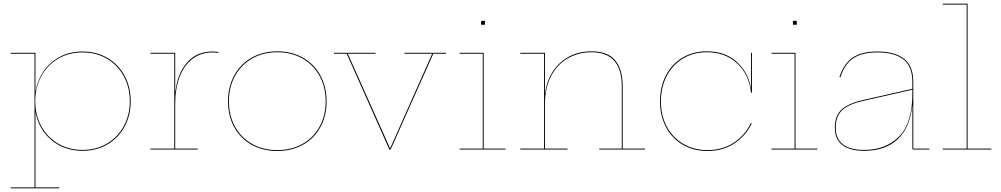

<svg xmlns="http://www.w3.org/2000/svg" viewBox="-20 -810 5420 1040"><path d="M688 -262Q688 -185 654.5 -123.5Q621 -62 561.5 -27.5Q502 7 427 7Q328 7 258.5 -51.5Q189 -110 172 -205V205H301V210H38V205H167V-519H38V-524H172V-315H173Q181 -370 213 -419.5Q245 -469 300 -500Q355 -531 427 -531Q502 -531 561.5 -496.5Q621 -462 654.5 -400.5Q688 -339 688 -262ZM683 -262Q683 -338 650 -398Q617 -458 559 -492Q501 -526 427 -526Q353 -526 295 -492Q237 -458 204 -398Q171 -338 171 -262Q171 -186 204 -126Q237 -66 295 -32Q353 2 427 2Q501 2 559 -32Q617 -66 650 -126Q683 -186 683 -262Z M1163 -528V-523Q1148 -526 1131 -526Q1070 -526 1024.5 -492.5Q979 -459 954 -396Q929 -333 929 -247V-5H1051V0H795V-5H924V-519H795V-524H929V-313H930Q941 -411 993 -471Q1045 -531 1131 -531Q1148 -531 1163 -528Z M1215 -261Q1215 -339 1248.5 -401Q1282 -463 1343 -497.5Q1404 -532 1482 -532Q1560 -532 1621 -497.5Q1682 -463 1715.5 -401Q1749 -339 1749 -261Q1749 -183 1715.5 -121.5Q1682 -60 1621 -26Q1560 8 1482 8Q1404 8 1343 -26Q1282 -60 1248.5 -121.5Q1215 -183 1215 -261ZM1744 -261Q1744 -338 1711 -398.5Q1678 -459 1618.5 -493Q1559 -527 1482 -527Q1405 -527 1345.5 -493Q1286 -459 1253 -398.5Q1220 -338 1220 -261Q1220 -184 1253 -124Q1286 -64 1345.5 -30.5Q1405 3 1482 3Q1559 3 1618.5 -30.5Q1678 -64 1711 -124Q1744 -184 1744 -261Z M2396 -524V-519H2327L2096 0H2089L1858 -519H1789V-524H2014V-519H1864L2093 -6L2321 -519H2171V-524Z M2718 -5V0H2470V-5H2595V-519H2470V-524H2600V-5ZM2607 -697V-676H2586V-697Z M3474 -5V0H3226V-5H3348V-342Q3348 -527 3184 -527Q3114 -527 3056.5 -494.5Q2999 -462 2965.5 -398.5Q2932 -335 2932 -246V-5H3054V0H2798V-5H2927V-519H2798V-524H2932V-307H2933Q2942 -373 2975.5 -424Q3009 -475 3062.5 -503.5Q3116 -532 3184 -532Q3272 -532 3312.5 -483Q3353 -434 3353 -342V-5Z M3560 -261Q3560 -184 3592 -124Q3624 -64 3681.5 -30.5Q3739 3 3813 3Q3892 3 3953 -36Q4014 -75 4047 -143L4052 -141Q4018 -72 3956 -32Q3894 8 3813 8Q3737 8 3678.5 -26Q3620 -60 3587.5 -121.5Q3555 -183 3555 -261Q3555 -340 3587 -401.5Q3619 -463 3676.5 -497.5Q3734 -532 3809 -532Q3906 -532 3969 -476.5Q4032 -421 4047 -335H4048V-524H4053V-308H4048Q4037 -408 3972 -467.5Q3907 -527 3809 -527Q3736 -527 3679.5 -493Q3623 -459 3591.5 -398.5Q3560 -338 3560 -261Z M4407 -5V0H4159V-5H4284V-519H4159V-524H4289V-5ZM4296 -697V-676H4275V-697Z M5014 -5V0H4926Q4922 0 4922 -4V-235H4921Q4908 -116 4841 -54.5Q4774 7 4661 7Q4583 7 4542.5 -24.5Q4502 -56 4502 -118Q4502 -184 4539.5 -217.5Q4577 -251 4658 -269L4922 -329V-365Q4922 -452 4872.5 -489Q4823 -526 4733 -526Q4648 -526 4601 -493.5Q4554 -461 4532 -391L4527 -393Q4550 -464 4598 -497.5Q4646 -531 4733 -531Q4825 -531 4876 -492.5Q4927 -454 4927 -365V-5ZM4922 -304V-324L4658 -264Q4580 -247 4543.5 -214.5Q4507 -182 4507 -118Q4507 -58 4546 -28Q4585 2 4661 2Q4778 2 4850 -70.5Q4922 -143 4922 -304Z M5350 -5V0H5087V-5H5216V-785H5087V-790H5221V-5Z"/></svg>

Font: Hepta Slab Hairline
Style: Regular
Weight: 400
Designer: Michael LaGattuta
Foundry: Michael LaGattuta
Version: Version 1.100; ttfautohint (v1.8) -l 8 -r 50 -G 200 -x 14 -D